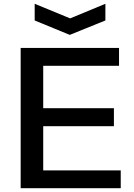

<svg xmlns="http://www.w3.org/2000/svg" viewBox="-20 -993 707 1013"><path d="M163 -973 350 -896 536 -973V-885L348 -809L163 -885ZM89 -740H608V-646H208V-422H581V-327H208V-94H617V0H89Z"/></svg>

Font: Encode Sans Wide
Style: Medium
Weight: 500
Designer: Pablo Impallari, Andres Torresi
Foundry: Pablo Impallari, Andres Torresi
Version: Version 1.000; ttfautohint (v1.00) -l 8 -r 50 -G 200 -x 14 -